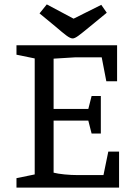

<svg xmlns="http://www.w3.org/2000/svg" viewBox="-20 -854 612 874"><path d="M55 0V-43L138 -60V-588L55 -605V-648H513V-484H464L443 -593H322L224 -587V-358H382L397 -417H439V-246H397L382 -305H224V-68Q243 -63 274 -60Q305 -57 334 -57H451L473 -164H522V0ZM311 -679Q300 -679 282 -692.5Q264 -706 234 -732L160 -793L193 -834L315 -769L441 -832L466 -796L388 -732Q353 -703 336.5 -691Q320 -679 311 -679Z"/></svg>

Font: Faustina Light
Style: Regular
Weight: 400
Version: Version 1.200